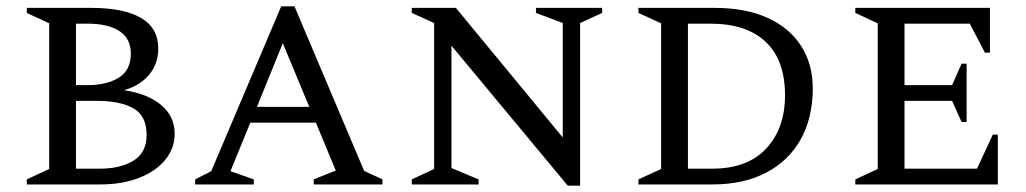

<svg xmlns="http://www.w3.org/2000/svg" viewBox="-20 -585 3255 609"><path d="M65 0V-16L136 -49V-511L65 -544V-560H269Q373 -560 427.5 -528Q482 -496 482 -431Q482 -383 453 -348Q424 -313 373 -299Q448 -288 491 -252Q534 -216 534 -161Q534 -115 504.5 -78.5Q475 -42 421.5 -21Q368 0 298 0ZM256 -510H221V-315H258Q318 -315 356.5 -338.5Q395 -362 395 -415Q395 -462 359.5 -486Q324 -510 256 -510ZM289 -265H221V-50H296Q362 -50 403.5 -75.5Q445 -101 445 -157Q445 -218 403 -241.5Q361 -265 289 -265Z M599 0V-16L650 -42L872 -565H914L1135 -43L1193 -16V0H975V-16L1045 -44L982 -196H774L711 -42L785 -16V0ZM795 -246H961L877 -448Z M1286 0V-16L1357 -49V-512L1286 -544V-560H1426L1765 -149V-512L1680 -544V-560H1890V-544L1820 -512V4H1781L1412 -440V-52L1498 -16V0Z M2005 0V-16L2077 -49V-511L2005 -544V-560H2246Q2346 -560 2415.5 -528Q2485 -496 2521.5 -438.5Q2558 -381 2558 -305Q2558 -212 2520 -143.5Q2482 -75 2410.5 -37.5Q2339 0 2240 0ZM2233 -510H2162V-50H2239Q2351 -50 2410.5 -114Q2470 -178 2470 -283Q2470 -394 2409 -452Q2348 -510 2233 -510Z M2693 0V-16L2764 -49V-511L2693 -544V-560H3120V-418H3104L3056 -510H2849V-315H3000L3030 -383H3046V-198H3030L3000 -265H2849V-50H3079L3129 -158H3145V0Z"/></svg>

Font: Spectral SC
Style: Regular
Weight: 400
Designer: Jean-Baptiste Levee
Foundry: Production Type
Version: Version 2.001